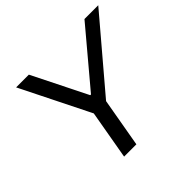

<svg xmlns="http://www.w3.org/2000/svg" viewBox="-165 -869 1051 1051"><g transform="rotate(-45 360.5 -343.0)"><path d="M235 0 284.9 -284.5 85 -686H183.6L341.8 -368.8H347.5L614.2 -686H720.9L380 -284.5L330.1 0Z"/></g></svg>

Font: Archivo Variable SemiBold
Style: Italic
Weight: 600
Italic angle: -10°
Designer: Hector Gatti
Foundry: Omnibus-Type
Version: Version 2.001